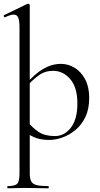

<svg xmlns="http://www.w3.org/2000/svg" viewBox="-28 -745 539 1040"><path d="M13.6 275Q11.6 275 11.6 269Q11.6 263 13.6 263Q53.4 263 65.5 250Q77.6 237 77.6 194V-597.8Q77.6 -633.4 70.8 -649.7Q64 -666 45.4 -666Q30 -666 -0.4 -651.8Q-4.4 -650 -7 -656Q-9.6 -662 -5.8 -663L120.2 -724Q122.2 -725 124.4 -725Q127 -725 130.1 -722.5Q133.2 -720 133.2 -716.8V194Q133.2 222 140.9 237Q148.6 252 170 257.5Q191.4 263 233.4 263Q236.2 263 236.2 269Q236.2 275 233.4 275Q206.8 275 174.2 274Q141.6 273 106 273Q80.2 273 56.1 274Q32 275 13.6 275ZM239.8 13Q201 13 171.9 3.8Q142.8 -5.4 107 -30.4L122 -85.4Q148.8 -52 181.9 -30Q215 -8 269.2 -8Q321 -8 356.1 -53.8Q391.2 -99.6 391.2 -184Q391.2 -271.2 352.6 -316.3Q314 -361.4 259.2 -361.4Q215.6 -361.4 181.9 -336.8Q148.2 -312.2 117.4 -277.6L108.8 -285.6Q159 -344.6 206 -371.8Q253 -399 301.8 -399Q342.2 -399 377 -377.5Q411.8 -356 433.5 -315Q455.2 -274 455.2 -215Q455.2 -154.2 434.4 -111Q413.6 -67.8 380.2 -40.5Q346.8 -13.2 309.8 -0.1Q272.8 13 239.8 13Z"/></svg>

Font: Cormorant Infant Light
Style: Regular
Weight: 300
Designer: Christian Thalmann (Catharsis Fonts)
Foundry: Catharsis Fonts
Version: Version 4.001